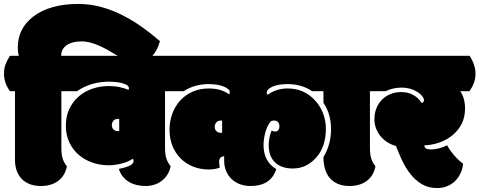

<svg xmlns="http://www.w3.org/2000/svg" viewBox="-62 -930 2407 964"><path d="M13.2 -472.2H-12.2Q-42 -513.7 -42 -560.1Q-42 -585 -34.9 -605Q-27.8 -625 -12.2 -649.9H32.7Q27.3 -666 27.3 -690.4Q27.3 -786.6 103.5 -845.7Q186.5 -910.2 331.1 -910.2Q390.1 -910.2 445.6 -895Q501 -879.9 552.2 -854Q603.5 -828.1 650.9 -794.4Q698.2 -760.7 741.2 -723.1Q710.4 -616.2 622.1 -616.2Q582 -616.2 495.1 -669.4Q408.2 -722.2 348.1 -722.2Q300.8 -722.2 272.9 -703.1Q245.1 -684.1 245.1 -649.9H270.5Q278.3 -638.2 283.9 -628.2Q289.6 -618.2 293.2 -607.7Q296.9 -597.2 298.6 -585.7Q300.3 -574.2 300.3 -560.1Q300.3 -513.7 270.5 -472.2H246.1V-188Q246.1 -155.8 252.4 -134.5Q258.8 -113.3 273.9 -95.2Q265.1 -48.3 230.7 -22.2Q196.3 3.9 142.6 3.9Q112.3 3.9 88.4 -5.1Q64.5 -14.2 47.6 -31.2Q30.8 -48.3 22 -72.5Q13.2 -96.7 13.2 -127Z M530.8 -271.5Q536.1 -271.5 536.6 -272V-332.5Q536.1 -332.5 533.2 -333Q530.3 -333.5 525.9 -333Q521.5 -332.5 516.8 -330.6Q512.2 -328.6 507.8 -324.2Q499.5 -314.9 499.5 -301.8Q499.5 -288.1 508.1 -279.8Q516.6 -271.5 530.8 -271.5ZM608.9 -121.6Q608.9 -127.9 604 -132.8Q593.3 -125 578.1 -118.7Q563 -112.3 546.9 -108.4Q530.8 -104.5 514.4 -102.3Q498 -100.1 484.9 -100.1Q440.9 -100.1 401.6 -113.8Q362.3 -127.4 332.8 -153.1Q303.2 -178.7 285.9 -215.6Q268.6 -252.4 268.6 -298.8Q268.6 -345.2 285.6 -382.1Q302.7 -418.9 332.3 -444.8Q361.8 -470.7 401.1 -484.4Q440.4 -498 484.9 -498Q537.1 -498 583 -479Q585.4 -482.9 585.4 -486.3Q585.4 -497.6 572.8 -504.2Q560.1 -510.7 543.2 -514.4Q526.4 -518.1 509.8 -519Q493.2 -520 485.8 -520Q394 -520 324.7 -472.2H246.6Q216.8 -513.7 216.8 -560.1Q216.8 -585 223.9 -605Q231 -625 246.6 -649.9H791Q798.8 -638.2 804.4 -628.2Q810.1 -618.2 813.7 -607.7Q817.4 -597.2 819.1 -585.7Q820.8 -574.2 820.8 -560.1Q820.8 -513.7 791 -472.2H766.6V-188Q766.6 -154.3 773.7 -133.3Q780.8 -112.3 794.9 -95.2Q790 -71.8 778.6 -53.5Q767.1 -35.2 750.5 -22.2Q733.9 -9.3 712.9 -2.7Q691.9 3.9 668.5 3.9Q646.5 3.9 625.2 -1Q604 -5.9 586.2 -16.4Q568.4 -26.9 554.9 -43.2Q541.5 -59.6 534.7 -82Q608.9 -96.2 608.9 -121.6Z M1047.4 -263.2Q1052.2 -263.2 1053.2 -263.7V-324.2Q1052.2 -324.7 1045.9 -324.7Q1032.2 -324.7 1024.2 -315.4Q1016.1 -306.2 1016.1 -293Q1016.1 -279.8 1024.7 -271.5Q1033.2 -263.2 1047.4 -263.2ZM1325.2 -81.1Q1298.3 3.9 1195.3 3.9Q1167 3.9 1142.8 -5.1Q1118.7 -14.2 1101.1 -30.8Q1083.5 -47.4 1073.5 -70.8Q1063.5 -94.2 1063.5 -123V-145Q1038.1 -145 1038.1 -116.2Q1038.1 -104.5 1042 -88.9Q1020 -79.1 985.4 -79.1Q942.4 -79.1 906.2 -94Q870.1 -108.9 844 -135.5Q817.9 -162.1 803.5 -198.5Q789.1 -234.9 789.1 -277.8Q789.1 -321.3 803 -359.1Q816.9 -397 842.8 -425.3Q868.7 -453.6 905 -469.7Q941.4 -485.8 986.3 -485.8Q1048.3 -485.8 1088.4 -456.1Q1091.8 -460.9 1091.8 -466.8Q1091.8 -482.9 1062 -495.1Q1031.2 -507.8 986.3 -507.8Q915 -507.8 860.4 -472.2H767.1Q737.3 -513.7 737.3 -560.1Q737.3 -585 744.4 -605Q751.5 -625 767.1 -649.9H1585.4Q1593.3 -638.2 1599.1 -627.9Q1605 -617.7 1608.6 -607.4Q1612.3 -597.2 1614 -585.9Q1615.7 -574.7 1615.7 -560.1Q1615.7 -514.2 1585.4 -472.2H1505.4Q1452.1 -507.8 1382.3 -507.8Q1336.9 -507.8 1307.6 -495.6Q1277.3 -482.9 1277.3 -464.4Q1277.3 -458 1281.2 -454.1Q1326.2 -485.8 1382.3 -485.8Q1466.8 -485.8 1522.5 -422.9Q1547.4 -395 1560.8 -358.6Q1574.2 -322.3 1574.2 -285.2Q1574.2 -192.4 1525.4 -138.7Q1476.6 -84 1408.2 -84Q1350.6 -84 1318.8 -114.7Q1287.1 -145.5 1287.1 -201.7Q1287.1 -237.8 1301.8 -274.9Q1311 -269.5 1319.3 -269.5Q1328.6 -269.5 1334.7 -276.1Q1340.8 -282.7 1340.8 -296.9Q1340.8 -309.6 1333.7 -317.1Q1326.7 -324.7 1315.9 -324.7Q1305.7 -324.7 1299.3 -322.3Q1289.6 -312.5 1282.2 -297.4Q1274.9 -282.2 1270.3 -265.4Q1265.6 -248.5 1263.4 -231.7Q1261.2 -214.8 1261.2 -201.7Q1261.2 -118.7 1325.2 -81.1Z M1691.9 3.9Q1661.6 3.9 1637.9 -5.4Q1614.3 -14.6 1597.9 -31.7Q1581.5 -48.8 1572.8 -73Q1564 -97.2 1562.5 -127L1562 -141.6Q1600.1 -204.1 1600.1 -281.2Q1600.1 -357.9 1562 -413.6V-472.2H1537.1Q1507.3 -513.7 1507.3 -560.1Q1507.3 -585 1514.4 -605Q1521.5 -625 1537.1 -649.9H1819.8Q1827.6 -638.2 1833.3 -628.2Q1838.9 -618.2 1842.5 -607.7Q1846.2 -597.2 1847.9 -585.7Q1849.6 -574.2 1849.6 -560.1Q1849.6 -513.7 1819.8 -472.2H1795.4V-188Q1795.4 -155.8 1801.8 -134.5Q1808.1 -113.3 1823.2 -95.2Q1814.5 -48.3 1780 -22.2Q1745.6 3.9 1691.9 3.9Z M2132.3 14.2Q2088.4 14.2 2055.7 -5.6Q2022.9 -25.4 1998.8 -56.2Q1974.6 -86.9 1957 -124.3Q1939.5 -161.6 1926.3 -196.8Q1903.3 -203.1 1883.5 -215.6Q1863.8 -228 1849.1 -245.6Q1834.5 -263.2 1826.2 -284.9Q1817.9 -306.6 1817.9 -331.1Q1817.9 -360.4 1827.6 -385.5Q1837.4 -410.6 1855.2 -429Q1873 -447.3 1897.7 -457.5Q1922.4 -467.8 1952.1 -467.8Q1987.3 -467.8 2013.4 -452.9Q2039.6 -438 2055.2 -413.1Q2064 -415.5 2065.9 -421.9Q2067.9 -428.2 2064.5 -436.3Q2061 -444.3 2053.2 -452.6Q2045.4 -460.9 2034.7 -467.8Q1999 -490.2 1955.6 -490.2Q1911.1 -490.2 1874.5 -472.2H1803.2Q1773.4 -513.7 1773.4 -560.1Q1773.4 -585 1780.5 -605Q1787.6 -625 1803.2 -649.9H2295.9Q2325.2 -604.5 2325.4 -559.6Q2325.7 -514.6 2294.9 -472.2H2249Q2272.9 -436.5 2272.9 -384.8Q2272.9 -341.8 2255.9 -308.3Q2238.8 -274.9 2210.4 -251.5Q2182.1 -228 2145.3 -214.8Q2108.4 -201.7 2068.8 -200.2Q2068.8 -179.7 2099.6 -179.7Q2122.1 -179.7 2144.8 -185.8Q2167.5 -191.9 2182.6 -201.2Q2197.8 -173.3 2219.5 -148.7Q2241.2 -124 2263.2 -107.9Q2260.3 -81.1 2249.5 -58.6Q2238.8 -36.1 2221.9 -20Q2205.1 -3.9 2182.4 5.1Q2159.7 14.2 2132.3 14.2Z"/></svg>

Font: Modak sl
Style: Regular
Weight: 400
Designer: Sarang Kulkarni, Maithili Shingre, Noopur Datye
Foundry: Ek Type
Version: Version 1.036;PS Version 1.000;hotconv 1.0.79;makeotf.lib2.5